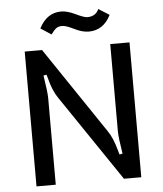

<svg xmlns="http://www.w3.org/2000/svg" viewBox="-59 -942 842 993"><g transform="rotate(-5 362.0 -445.0)"><path d="M190 -449V0H90V-700H180L482 -252Q508 -215 526 -148L532 -127L548 -130Q534 -216 534 -248V-700H634V0H544L240 -449Q214 -487 198 -550L192 -571L176 -568Q190 -481 190 -449ZM429 -774Q396 -774 355 -794.5Q314 -815 294.5 -815Q275 -815 263.5 -806.5Q252 -798 236 -776L181 -812Q221 -890 295 -890Q327 -890 369.5 -869.5Q412 -849 428 -849Q472 -849 488 -886L544 -851Q506 -774 429 -774Z"/></g></svg>

Font: Voces
Style: Regular
Weight: 400
Designer: Ana Paula Megda, Pablo Ugerman
Foundry: Ana Paula Megda, Pablo Ugerman
Version: Version 1.003